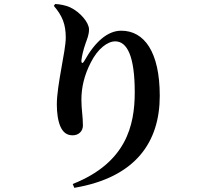

<svg xmlns="http://www.w3.org/2000/svg" viewBox="-20 -845 1040 948"><path d="M339 63.5 346.9 82.4C651 31 768.8 -144.7 768.8 -371.9C768.8 -588.2 692.6 -693.4 578.6 -693.4C511.4 -693.4 449.4 -638.7 397.3 -545.8C388.2 -529.2 381 -530.2 382.1 -548.5C384.5 -569.2 391.2 -598.5 402.4 -630.5C410.6 -653.8 419.5 -673.1 419.5 -699.8C419.5 -733.9 375.4 -786.1 325.4 -809.2C304.6 -818.5 275 -824.5 252.3 -825.2L245.8 -816C287.8 -766.8 304.7 -725.7 304.7 -659C304.7 -593.2 260.6 -426 260.6 -329.1C260.6 -290.1 265.6 -249.4 278.2 -220.4C291.3 -191.3 309.8 -176.9 339 -176.9C367.5 -176.9 389.4 -196.4 389.4 -225.5C389.4 -270.8 381.9 -305.1 381.9 -352.3C381.9 -414.6 396.6 -474.8 428.2 -536.3C462.4 -604.5 511 -640.8 548.9 -640.8C608.3 -640.8 645.3 -566.2 645.3 -389.5C645.3 -224.2 602.2 -40.7 339 63.5Z"/></svg>

Font: Source Han Serif TW VF
Style: Regular
Weight: 250
Designer: Ryoko NISHIZUKA 西塚涼子 (kana & ideographs); Frank Grießhammer (Latin, Greek & Cyrillic); Wenlong ZHANG 张文龙 (bopomofo); San
Foundry: Adobe
Version: Version 2.002;hotconv 1.1.0;makeotfexe 2.6.0